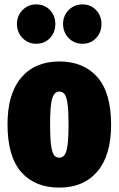

<svg xmlns="http://www.w3.org/2000/svg" viewBox="-20 -834 540 874"><path d="M145 -814Q183.1 -814 207.5 -788.1Q231.9 -762.2 231.9 -725.1Q231.9 -686.5 207.5 -660.6Q183.1 -634.8 145 -634.8Q107.9 -634.8 82.5 -660.9Q57.1 -687 57.1 -725.1Q57.1 -762.2 82.5 -788.1Q107.9 -814 145 -814ZM355 -814Q393.1 -814 417.5 -788.1Q441.9 -762.2 441.9 -725.1Q441.9 -686.5 417.5 -660.6Q393.1 -634.8 355 -634.8Q317.9 -634.8 292.5 -660.9Q267.1 -687 267.1 -725.1Q267.1 -762.2 292.5 -788.1Q317.9 -814 355 -814ZM485.8 -266.1Q485.8 -127 423.3 -53.5Q360.8 20 250 20Q138.7 20 76.4 -51Q14.2 -122.1 14.2 -268.1Q14.2 -407.2 76.7 -480.7Q139.2 -554.2 250 -554.2Q360.8 -554.2 423.3 -482.9Q485.8 -411.6 485.8 -266.1ZM250 -417Q226.6 -417 217.3 -384.8Q208 -352.5 208 -268.1Q208 -208 212.2 -175Q216.3 -142.1 225.1 -129.2Q233.9 -116.2 250 -116.2Q273.4 -116.2 282.7 -148.4Q292 -180.7 292 -266.1Q292 -325.7 287.8 -358.4Q283.7 -391.1 274.9 -404.1Q266.1 -417 250 -417Z"/></svg>

Font: Fira Sans Compressed Heavy
Style: Regular
Weight: 900
Width: 1
Designer: Carrois Corporate & Edenspiekermann AG
Foundry: Carrois Corporate GbR & Edenspiekermann AG
Version: Version 4.203;PS 004.203;hotconv 1.0.88;makeotf.lib2.5.64775